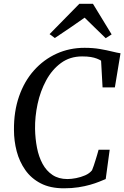

<svg xmlns="http://www.w3.org/2000/svg" viewBox="-20 -1010 672 1038"><path d="M325.5 8Q251.5 8 200 -18.8Q148.5 -45.5 116.8 -90.8Q85 -136 70.2 -192.2Q55.5 -248.5 55.5 -307Q54.5 -407 83 -489Q111.5 -571 163.8 -629.5Q216 -688 285.8 -719.8Q355.5 -751.5 437 -751.5Q483 -751.5 520.5 -745Q558 -738.5 586 -731.5Q614 -724.5 631.5 -722L601 -537.5H534.5L526.5 -682Q517 -688 503.5 -693.2Q490 -698.5 471 -701.8Q452 -705 424 -705Q358 -705 309.5 -669.2Q261 -633.5 229.5 -575.2Q198 -517 183.2 -448Q168.5 -379 169.5 -313Q170.5 -260 180 -211.2Q189.5 -162.5 210 -124.5Q230.5 -86.5 263.8 -64.2Q297 -42 344.5 -42Q365.5 -42 391.2 -47Q417 -52 440.5 -62.2Q464 -72.5 477.5 -89.5Q482 -100.5 486.8 -114.2Q491.5 -128 496 -142.8Q500.5 -157.5 505 -172.2Q509.5 -187 513 -200.5H573L551.5 -42Q537 -36 516 -27.5Q495 -19 467 -11Q439 -3 403.8 2.5Q368.5 8 325.5 8ZM248 -825.5 409 -989.5H482.5L583.5 -824L551.5 -803.5Q523 -831 494.5 -858.8Q466 -886.5 437.5 -914.5Q399 -887 358.8 -859.8Q318.5 -832.5 276.5 -804.5Z"/></svg>

Font: Merriweather 48pt
Style: Italic
Weight: 400
Italic angle: -7.8°
Version: Version 2.101